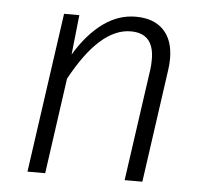

<svg xmlns="http://www.w3.org/2000/svg" viewBox="-44 -580 669 626"><g transform="rotate(5 290.5 -267.0)"><path d="M499 -407Q499 -389 496 -369L444 0H386L438 -367Q440 -379 440 -400Q440 -485 364 -485Q263 -485 170 -313L126 0H68L142 -523H192L178 -393Q219 -461 269 -497.5Q319 -534 376 -534Q435 -534 467 -501Q499 -468 499 -407Z"/></g></svg>

Font: Fira Sans Light
Style: Italic
Weight: 300
Italic angle: -8°
Designer: bBox Type GmbH & Carrois Corporate GbR & Edenspiekermann AG
Foundry: bBox Type GmbH & Carrois Corporate GbR & Edenspiekermann AG
Version: Version 4.301